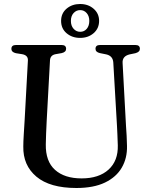

<svg xmlns="http://www.w3.org/2000/svg" viewBox="-20 -925 748 960"><path d="M565 -294.5 546.5 -612Q544.5 -645.5 511.5 -653L479.5 -659.5Q457.5 -664.5 457.5 -681Q457.5 -700 480 -700H657Q679.5 -700 679.5 -681Q679.5 -665 657 -659L628 -653Q590.5 -644 593 -609.5L610 -296Q612 -270.5 613.2 -246Q614.5 -221.5 615 -195.5Q616.5 -134.5 589 -87Q561.5 -39.5 504.8 -12.2Q448 15 362 15Q229.5 15 162 -41.8Q94.5 -98.5 96.5 -193Q96.5 -215 98.8 -253Q101 -291 103 -321L119.5 -622.5Q121 -648.5 91 -654L59.5 -659Q37 -664 37 -681Q37 -700 60 -700H288Q310.5 -700 310.5 -681Q310.5 -664.5 288.5 -659.5L257.5 -654Q231.5 -649 230 -623.5L213.5 -322Q211.5 -286 210.5 -256.5Q209.5 -227 209 -203.5Q207.5 -118.5 255 -75.8Q302.5 -33 388 -33Q474.5 -33 522.8 -77Q571 -121 569 -198Q568 -230 567 -252.5Q566 -275 565 -294.5ZM380.5 -735.5Q340.5 -735.5 313 -758.8Q285.5 -782 285.5 -820.5Q285.5 -858.5 313 -881.8Q340.5 -905 380.5 -905Q421 -905 448.2 -881.2Q475.5 -857.5 475.5 -820.5Q475.5 -783 448.2 -759.2Q421 -735.5 380.5 -735.5ZM381 -874.5Q361.5 -874.5 348 -859.8Q334.5 -845 334.5 -820.5Q334.5 -796 348 -781Q361.5 -766 381 -766Q401 -766 413.8 -781Q426.5 -796 426.5 -820.5Q426.5 -844.5 413.5 -859.5Q400.5 -874.5 381 -874.5Z"/></svg>

Font: Fraunces 72pt Soft
Style: Regular
Weight: 400
Version: Version 1.000;[b76b70a41]